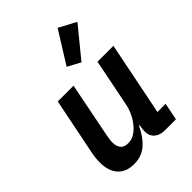

<svg xmlns="http://www.w3.org/2000/svg" viewBox="-233 -917 1042 1042"><g transform="rotate(-45 288.0 -396.5)"><path d="M120 -522H241L179 -209Q176 -194 174 -180Q172 -166 172 -156Q172 -125 186 -108Q200 -91 230 -91Q256 -91 277 -103.5Q298 -116 316 -137Q336 -160 350 -188.5Q364 -217 370 -247L425 -522H547L462 -99H525L505 0H419Q383 0 360.5 -19.5Q338 -39 338 -73Q338 -80 339 -88.5Q340 -97 341 -103L344 -116H338Q310 -56 270.5 -22Q231 12 173 12Q112 12 79.5 -24.5Q47 -61 47 -126Q47 -144 49 -162Q51 -180 55 -199ZM501 -752 361 -581 287 -621 402 -805Z"/></g></svg>

Font: IBM Plex Sans SemiBold
Style: Italic
Weight: 600
Italic angle: -11.31°
Designer: Mike Abbink, Paul van der Laan, Pieter van Rosmalen
Foundry: Bold Monday
Version: Version 3.201